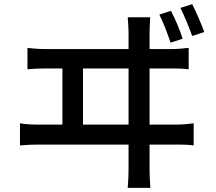

<svg xmlns="http://www.w3.org/2000/svg" viewBox="-20 -857 1040 923"><path d="M802 -805 746 -787C765 -749 786 -694 800 -652L858 -671C846 -711 821 -768 802 -805ZM904 -837 847 -819C867 -780 888 -728 904 -684L962 -703C948 -742 923 -799 904 -837ZM112 -627V-524C144 -527 176 -528 205 -528H280V-258H168C139 -258 107 -259 76 -264V-158C108 -161 140 -162 168 -162H598V-47C598 -37 598 -6 594 46H703C699 -6 699 -39 699 -49V-162H824C845 -162 884 -162 911 -158V-264C885 -261 856 -258 824 -258H699V-528H800C820 -528 859 -528 887 -524V-627C861 -624 832 -621 800 -621H699V-700C699 -713 700 -737 702 -774H594C597 -735 598 -714 598 -700V-621H205C175 -621 142 -623 112 -627ZM598 -258H379V-528H598Z"/></svg>

Font: Noto Sans JP Medium
Style: Regular
Weight: 500
Designer: Ryoko NISHIZUKA 西塚涼子 (kana, bopomofo & ideographs); Paul D. Hunt (Latin, Greek & Cyrillic); Sandoll Communications 산돌커뮤니
Foundry: Adobe
Version: Version 2.004;hotconv 1.0.118;makeotfexe 2.5.65603